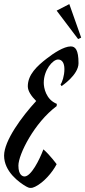

<svg xmlns="http://www.w3.org/2000/svg" viewBox="-48 -907 417 939"><path d="M230 -399C177 -420 166 -477 166 -502C166 -565 210 -616 236 -616C254 -616 267 -601 267 -569C267 -536 256 -504 248 -494L253 -486C253 -486 336 -540 336 -598C336 -664 320 -680 298 -680C264 -680 213 -646 181 -621C133 -584 88 -542 88 -485C88 -461 106 -436 129 -413C59 -337 -28 -219 -28 -146C-28 -68 45 -15 80 5C87 9 94 12 100 12C110 12 113 11 124 6C165 -14 208 -63 229 -104C229 -104 197 -148 165 -176H164C145 -125 104 -44 72 -44C65 -44 42 -48 42 -97C42 -152 120 -307 229 -388ZM229 -855 334 -716 349 -723 291 -887Z"/></svg>

Font: Romanesco
Style: Regular
Weight: 400
Designer: Astigmatic (AOETI)
Foundry: Astigmatic (AOETI)
Version: Version 1.000